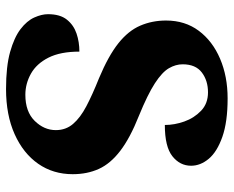

<svg xmlns="http://www.w3.org/2000/svg" viewBox="-89 -675 774 636"><g transform="rotate(90 298.0 -357.0)"><path d="M275 10Q200 10 152 -3.5Q104 -17 76.5 -38Q49 -59 38 -83.5Q27 -108 27 -129Q27 -169 45 -191.5Q63 -214 91 -223.5Q119 -233 151 -233Q151 -170 171 -130.5Q191 -91 224 -72.5Q257 -54 294 -54Q350 -54 380.5 -85Q411 -116 411 -155Q411 -188 390.5 -212Q370 -236 332 -256Q294 -276 239 -298Q165 -329 123.5 -362Q82 -395 65 -434.5Q48 -474 48 -520Q48 -583 82 -628.5Q116 -674 174.5 -699Q233 -724 306 -724Q384 -724 433.5 -706.5Q483 -689 506 -661.5Q529 -634 529 -603Q529 -566 497.5 -541Q466 -516 394 -516Q394 -548 382.5 -580.5Q371 -613 347 -636Q323 -659 286 -659Q247 -659 220 -638.5Q193 -618 193 -575Q193 -552 206 -529.5Q219 -507 256 -483Q293 -459 364 -430Q437 -401 479.5 -368.5Q522 -336 539.5 -297.5Q557 -259 557 -211Q557 -146 522.5 -96.5Q488 -47 424.5 -18.5Q361 10 275 10Z"/></g></svg>

Font: Noto Serif Thai ExtraBold
Style: Regular
Weight: 800
Version: Version 2.001